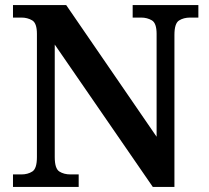

<svg xmlns="http://www.w3.org/2000/svg" viewBox="-20 -734 820 754"><path d="M31 0V-49H64Q89 -49 107 -60.5Q125 -72 125 -117V-601Q125 -643 106.5 -654Q88 -665 64 -665H31V-714H240L595 -197V-601Q595 -643 576.5 -654Q558 -665 534 -665H501V-714H759V-665H727Q701 -665 683 -653.5Q665 -642 665 -597V0H580L195 -559V-117Q195 -72 213 -60.5Q231 -49 257 -49H289V0Z"/></svg>

Font: Noto Nastaliq Urdu SemiBold
Style: Regular
Weight: 600
Version: Version 3.007